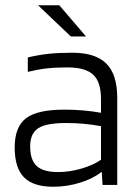

<svg xmlns="http://www.w3.org/2000/svg" viewBox="-20 -705 535 732"><path d="M183 7Q107 7 71.5 -29Q36 -65 36 -143Q36 -221 79 -254Q122 -287 225 -287Q262 -287 297 -284Q332 -281 365 -275V-327Q365 -393 335 -420.5Q305 -448 237 -448Q191 -448 156.5 -444Q122 -440 86 -431V-486Q128 -496 166.5 -500Q205 -504 256 -504Q344 -504 385.5 -462.5Q427 -421 427 -332V0H371L368 -49H366Q335 -24 285 -8.5Q235 7 183 7ZM232 -236Q156 -236 125.5 -216Q95 -196 95 -147Q95 -95 120 -72Q145 -49 201 -49Q246 -49 291.5 -62.5Q337 -76 365 -96V-224Q332 -230 299.5 -233Q267 -236 232 -236ZM250 -566 125 -685H206L308 -566Z"/></svg>

Font: Blinker Light
Style: Regular
Weight: 300
Designer: Juergen Huber
Foundry: supertype
Version: Version 1.017;hotconv 1.0.117;makeotfexe 2.5.65602